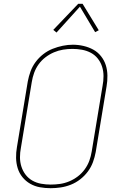

<svg xmlns="http://www.w3.org/2000/svg" viewBox="-20 -981 640 1009"><path d="M246 8Q217 8 189.5 3Q162 -2 138.5 -15.5Q115 -29 98 -50Q81 -71 73 -97Q65 -123 64.5 -151.5Q64 -180 69 -208L126 -553Q131 -580 140.5 -606Q150 -632 167 -655Q184 -678 207 -696Q230 -714 256.5 -724.5Q283 -735 310 -740.5Q337 -746 363 -746Q391 -746 419 -739.5Q447 -733 470.5 -720Q494 -707 511 -685.5Q528 -664 536 -638.5Q544 -613 544.5 -584Q545 -555 540 -527L483 -182Q478 -155 468.5 -129Q459 -103 442 -80Q425 -57 402 -39Q379 -21 352.5 -10.5Q326 0 299 4Q272 8 246 8ZM246 -11Q271 -11 295.5 -14.5Q320 -18 344 -28Q368 -38 389 -54Q410 -70 425.5 -91.5Q441 -113 449.5 -136.5Q458 -160 462 -185L519 -530Q524 -555 524 -581Q524 -607 516.5 -630.5Q509 -654 494 -673Q479 -692 457.5 -703.5Q436 -715 411 -719.5Q386 -724 361 -724Q336 -724 311.5 -720Q287 -716 263.5 -706Q240 -696 219 -680Q198 -664 183 -643Q168 -622 159.5 -598.5Q151 -575 147 -550L90 -205Q85 -180 85 -154.5Q85 -129 92.5 -105.5Q100 -82 114.5 -63Q129 -44 150 -32Q171 -20 196 -15.5Q221 -11 246 -11ZM277 -810 260 -824 391 -961H414L499 -822L480 -812L400 -946Z"/></svg>

Font: Iosevka Curly ThExObl
Style: Regular
Weight: 100
Width: 7
Italic angle: -9°
Monospace: yes
Designer: Belleve Invis
Foundry: Belleve Invis
Version: Version 11.1.0; ttfautohint (v1.8.3)